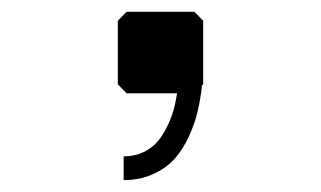

<svg xmlns="http://www.w3.org/2000/svg" viewBox="-20 -157 540 323"><path d="M321.8 -122.1V-15.1L319.8 -13.2Q317.4 9.3 312.7 29.5Q308.1 49.8 298.1 71.8Q288.1 93.8 274.2 109.6Q260.3 125.5 238 135.7Q215.8 146 188 146V106Q209 106 225.3 96.9Q241.7 87.9 252 72Q262.2 56.2 268.6 38.6Q274.9 21 277.8 0H192.9L178.2 -15.1V-122.1L192.9 -137.2H307.1Z"/></svg>

Font: Steps Mono
Style: Regular
Weight: 400
Width: 3
Version: Version 1.000;PS 001.000;hotconv 1.0.70;makeotf.lib2.5.58329